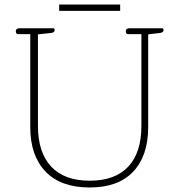

<svg xmlns="http://www.w3.org/2000/svg" viewBox="-20 -820 794 850"><path d="M242 -800H512V-772H242ZM114 -257V-669H59Q55 -669 52.5 -672.5Q50 -676 50 -681Q50 -695 67 -695H215Q222 -695 222 -687Q222 -676 206 -674L148 -668V-263Q148 -145 206.5 -82.5Q265 -20 377 -20Q489 -20 547.5 -82Q606 -144 606 -263V-669H546Q542 -669 539.5 -672.5Q537 -676 537 -681Q537 -695 554 -695H697Q704 -695 704 -687Q704 -676 688 -674L636 -668V-257Q636 -131 570 -60.5Q504 10 377 10Q249 10 181.5 -60.5Q114 -131 114 -257Z"/></svg>

Font: Maitree ExtraLight
Style: Regular
Weight: 250
Designer: CadsonDemak Team
Foundry: CadsonDemak
Version: Version 1.002